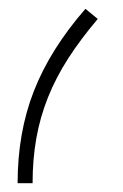

<svg xmlns="http://www.w3.org/2000/svg" viewBox="-20 -416 280 436"><path d="M20 0Q20 -115 57 -209.5Q94 -304 174 -396L202 -373Q163 -327 135 -283.5Q107 -240 89 -195Q71 -150 62.5 -102Q54 -54 54 0Z"/></svg>

Font: IBM Plex Sans Arabic ExtraLight
Style: Regular
Weight: 200
Designer: Mike Abbink, Paul van der Laan, Pieter van Rosmalen, Wael Morcos, Khajak Apelian
Foundry: Bold Monday
Version: Version 1.1